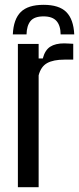

<svg xmlns="http://www.w3.org/2000/svg" viewBox="-20 -784 331 804"><path d="M54.9 0V-600H141.8V-539.3H159.2Q168.4 -574.3 190.2 -588.3Q212 -602.4 248.9 -602.4Q258.4 -602.4 268 -601.6Q277.6 -600.8 286.7 -600.6V-534.3H249.7Q203.5 -534.3 177.4 -519.8Q151.3 -505.3 141.8 -468.5V0ZM162.5 -763.8Q227.5 -763.8 257.7 -733.5Q287.9 -703.2 290.9 -640H233.9Q233.5 -677.4 216.3 -696.4Q199.1 -715.4 162.5 -715.4Q123.6 -715.4 107.7 -695.8Q91.9 -676.2 91.1 -640H33.7Q36.6 -703.6 67 -733.7Q97.4 -763.8 162.5 -763.8Z"/></svg>

Font: Big Shoulders Text SC Thin
Style: Regular
Weight: 100
Designer: Patric King
Foundry: XO Type Co
Version: Version 2.002